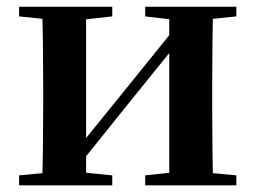

<svg xmlns="http://www.w3.org/2000/svg" viewBox="-20 -556 767 576"><path d="M37.2 0H316.8V-29.9L214.4 -40.2H146L37.2 -29.9ZM415.6 0H689V-29.9L580.3 -40.2H512.5L415.6 -29.9ZM105.9 0H238.4V-535.7H105.9C108.6 -485.5 109.6 -370.2 109.6 -301.2V-234.8C109.6 -165.3 108.6 -50.2 105.9 0ZM209.7 -51.6 375.2 -257.7 539.5 -460.9H563.7L516 -485.4L345.6 -274.4L186.4 -77.8H161.4ZM487.8 0H619.6C617.6 -50.2 616.6 -165.3 616.6 -234.8V-301.2C616.6 -370.2 617.6 -485.5 619.6 -535.7H487.8ZM37.2 -506.8 147 -495.5H214.7L316.8 -506.8V-535.7H37.2ZM415.6 -506.8 512.8 -495.5H580.5L689 -506.8V-535.7H415.6Z"/></svg>

Font: Source Han Serif CN VF
Style: Regular
Weight: 250
Designer: Ryoko NISHIZUKA 西塚涼子 (kana & ideographs); Frank Grießhammer (Latin, Greek & Cyrillic); Wenlong ZHANG 张文龙 (bopomofo); San
Foundry: Adobe
Version: Version 2.002;hotconv 1.1.0;makeotfexe 2.6.0